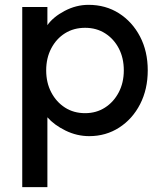

<svg xmlns="http://www.w3.org/2000/svg" viewBox="-20 -554 671 794"><path d="M72 220V-525H176V-450Q200 -484 247.5 -509Q295 -534 346 -534Q417 -534 472 -499Q527 -464 559 -403Q591 -342 591 -263Q591 -185 559.5 -123.5Q528 -62 473 -26.5Q418 9 349 9Q298 9 251 -14Q204 -37 176 -69V220ZM332 -86Q378 -86 414 -109Q450 -132 471 -172Q492 -212 492 -263Q492 -314 471.5 -353.5Q451 -393 415 -416Q379 -439 332 -439Q285 -439 249 -416.5Q213 -394 192 -354Q171 -314 171 -263Q171 -212 192 -172Q213 -132 249 -109Q285 -86 332 -86Z"/></svg>

Font: Readex Pro
Style: Regular
Weight: 400
Designer: Bonnie Shaver-Troup, Thomas Jockin
Foundry: Lexend
Version: Version 1.204; ttfautohint (v1.8.4.7-5d5b)